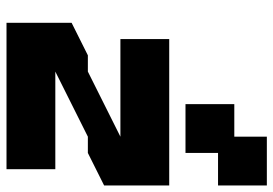

<svg xmlns="http://www.w3.org/2000/svg" viewBox="-145 -695 840 590"><g transform="rotate(90 275.0 -400.0)"><path d="M200 -250H150L50 -200V0H500V-150H200L400 -250H450L550 -300V-500H100V-350H400ZM300 -550H450V-650H550V-800H400V-700H300Z"/></g></svg>

Font: LS-VG5000 Bold Shifted
Style: Regular
Weight: 400
Designer: Justin Bihan, 2021
Foundry: Justin Bihan, 2021
Version: Version 1.000;Glyphs 3.1.2 (3151)